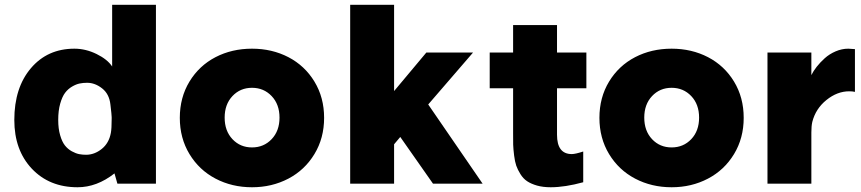

<svg xmlns="http://www.w3.org/2000/svg" viewBox="-20 -770 3609 805"><path d="M450.2 -750H633.8V0H472.2L460 -43Q386.2 15.1 305.2 15.1Q187 15.1 113.5 -62.7Q40 -140.6 40 -267.1Q40 -402.3 109.6 -484.1Q179.2 -565.9 292 -565.9Q339.4 -565.9 385 -543.5Q430.7 -521 450.2 -491.2ZM340.8 -121.1Q376 -121.1 406.5 -145.5Q437 -169.9 444.8 -212.9Q448.2 -230.5 448.2 -272V-278.8Q448.2 -287.6 442.9 -332Q438 -376 408.2 -399.4Q378.4 -422.9 345.2 -422.9Q328.6 -422.9 314 -419.9Q299.3 -417 282.2 -407Q265.1 -397 252.9 -380.9Q240.7 -364.7 232.4 -335.4Q224.1 -306.2 224.1 -267.1Q224.1 -230.5 232.2 -202.9Q240.2 -175.3 252.2 -160.2Q264.2 -145 281 -135.7Q297.9 -126.5 311.8 -123.8Q325.7 -121.1 340.8 -121.1Z M1036.6 -565.9Q1120.6 -565.9 1189.2 -530.3Q1257.8 -494.6 1298.3 -428Q1338.9 -361.3 1338.9 -275.9Q1338.9 -190.9 1298.3 -124Q1257.8 -57.1 1189 -21Q1120.1 15.1 1036.6 15.1Q952.6 15.1 883.8 -21Q814.9 -57.1 774.4 -124Q733.9 -190.9 733.9 -275.9Q733.9 -361.3 774.4 -428Q814.9 -494.6 883.5 -530.3Q952.1 -565.9 1036.6 -565.9ZM1118.9 -367.2Q1085.9 -401.9 1036.6 -401.9Q987.3 -401.9 954.6 -367.2Q921.9 -332.5 921.9 -276.9Q921.9 -221.2 954.6 -186.5Q987.3 -151.9 1036.6 -151.9Q1085.9 -151.9 1118.9 -186.5Q1151.9 -221.2 1151.9 -276.9Q1151.9 -332.5 1118.9 -367.2Z M1795.4 0 1658.2 -195.8 1632.3 -165V0H1448.2V-750H1632.3V-388.2L1767.6 -549.8H1963.4L1775.4 -332L2003.4 0Z M2438.5 -399.9H2315.4V-205.1Q2315.4 -124 2377.4 -124Q2392.1 -124 2425.3 -134.8V-5.9Q2348.6 15.1 2289.1 15.1Q2256.8 15.1 2231.9 8.1Q2207 1 2190.4 -10Q2173.8 -21 2162.1 -39.8Q2150.4 -58.6 2144.5 -75.4Q2138.7 -92.3 2135.5 -118.4Q2132.3 -144.5 2131.6 -163.3Q2130.9 -182.1 2131.3 -210.9V-399.9H2033.2V-549.8H2131.3V-665H2315.4V-549.8H2438.5Z M2795.9 -565.9Q2879.9 -565.9 2948.5 -530.3Q3017.1 -494.6 3057.6 -428Q3098.1 -361.3 3098.1 -275.9Q3098.1 -190.9 3057.6 -124Q3017.1 -57.1 2948.2 -21Q2879.4 15.1 2795.9 15.1Q2711.9 15.1 2643.1 -21Q2574.2 -57.1 2533.7 -124Q2493.2 -190.9 2493.2 -275.9Q2493.2 -361.3 2533.7 -428Q2574.2 -494.6 2642.8 -530.3Q2711.4 -565.9 2795.9 -565.9ZM2878.2 -367.2Q2845.2 -401.9 2795.9 -401.9Q2746.6 -401.9 2713.9 -367.2Q2681.2 -332.5 2681.2 -276.9Q2681.2 -221.2 2713.9 -186.5Q2746.6 -151.9 2795.9 -151.9Q2845.2 -151.9 2878.2 -186.5Q2911.1 -221.2 2911.1 -276.9Q2911.1 -332.5 2878.2 -367.2Z M3536.6 -565.9Q3544.9 -565.9 3564.5 -564V-384.8Q3554.7 -387.2 3540.5 -387.2Q3490.2 -387.2 3445.1 -350.8Q3399.9 -314.5 3385.7 -258.8Q3381.8 -241.7 3381.8 -214.8V0H3197.8V-549.8H3381.8V-455.1Q3390.1 -472.2 3404.3 -490.2Q3418.5 -508.3 3438 -525.9Q3457.5 -543.5 3483.6 -554.7Q3509.8 -565.9 3536.6 -565.9Z"/></svg>

Font: Stilu Bold
Style: Regular
Weight: 700
Designer: Genilson Lima Santos
Foundry: Genilson Lima Santos
Version: Version 1.200;PS 001.200;hotconv 1.0.88;makeotf.lib2.5.64775